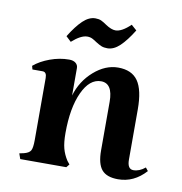

<svg xmlns="http://www.w3.org/2000/svg" viewBox="-61 -528 564 595"><g transform="rotate(10 220.5 -230.5)"><path d="M390 -27Q409 -27 427 -42L435 -32Q398 9 348 9Q312 9 296.5 -9.5Q281 -28 281 -70V-223Q281 -281 244 -281Q208 -281 185.5 -232Q163 -183 163 -104Q163 -74 168 -55.5Q173 -37 184 -20L192 -10L184 0H39L33 -17L47 -20Q63 -24 68 -32.5Q73 -41 73 -66V-261Q73 -280 60 -280H28L25 -291Q45 -308 75 -319Q105 -330 135 -330Q148 -330 155.5 -324Q163 -318 163 -308V-222Q177 -269 213 -300.5Q249 -332 289 -332Q332 -332 351.5 -304Q371 -276 371 -215V-57Q371 -27 390 -27ZM245 -385Q234 -385 226.5 -388Q219 -391 208 -398Q201 -403 194 -406.5Q187 -410 178 -410Q158 -410 130 -385L114 -400Q135 -434 154 -452Q173 -470 193 -470Q204 -470 211.5 -466.5Q219 -463 229 -456Q247 -444 260 -444Q280 -444 307 -470L324 -455Q303 -421 284 -403Q265 -385 245 -385Z"/></g></svg>

Font: Katibeh
Style: Regular
Weight: 400
Designer: Arabic design by Kourosh Beigpour, Latin design by Eduardo Tunni, engineering by Lasse Fister
Version: Version 1.0010g